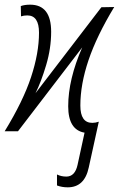

<svg xmlns="http://www.w3.org/2000/svg" viewBox="-52 -562 509 822"><path d="M328 155 371 -41Q357 -36 343 -36Q292 -36 292 -110Q292 -201 327 -304.5Q362 -408 437 -532L382 -531L100 -163Q124 -211 145.5 -283Q167 -355 167 -426Q167 -542 77 -542Q53 -542 37 -536L38 -492Q50 -496 65 -496Q115 -496 115 -422Q115 -335 81 -232Q47 -129 -32 0H25L300 -359Q240 -222 240 -107Q240 -6 310 6L280 144Q269 194 232 194Q210 194 192 185V232Q213 240 238 240Q310 240 328 155Z"/></svg>

Font: Noto Sans Display Condensed Light
Style: Italic
Weight: 300
Width: 3
Designer: Monotype Design team
Foundry: Monotype Imaging Inc.
Version: 1.000